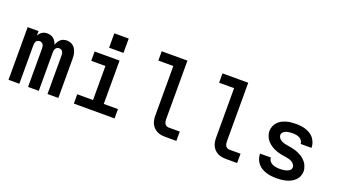

<svg xmlns="http://www.w3.org/2000/svg" viewBox="-63 -1257 3127 1781"><g transform="rotate(20 1500.0 -366.5)"><path d="M54 0V-520H161V-475Q167 -487 175.5 -497Q184 -507 195.5 -514.5Q207 -522 220 -525Q233 -528 246 -528Q263 -528 279.5 -523Q296 -518 308.5 -507.5Q321 -497 330 -482Q339 -467 344 -451Q349 -467 357.5 -481.5Q366 -496 378.5 -507Q391 -518 407 -523Q423 -528 439 -528Q456 -528 473 -522.5Q490 -517 503 -506Q516 -495 524.5 -480Q533 -465 538 -448.5Q543 -432 544.5 -415Q546 -398 546 -380V0H439V-380Q439 -390 437 -400Q435 -410 430 -418.5Q425 -427 415.5 -431.5Q406 -436 396 -436Q386 -436 377 -431.5Q368 -427 362.5 -418.5Q357 -410 355 -400Q353 -390 353 -380V0H247V-380Q247 -390 245 -400Q243 -410 237.5 -418.5Q232 -427 223 -431.5Q214 -436 204 -436Q194 -436 184.5 -431.5Q175 -427 170 -418.5Q165 -410 163 -400Q161 -390 161 -380V0Z M699 0V-92H855V-428H715V-520H961V-92H1101V0ZM829 -599V-741H971V-599Z M1601 0Q1580 0 1559.5 -3.5Q1539 -7 1520.5 -16Q1502 -25 1487 -40Q1472 -55 1463 -74Q1454 -93 1450.5 -113.5Q1447 -134 1447 -155V-643H1299V-735H1553V-155Q1553 -144 1555.5 -132.5Q1558 -121 1564 -111.5Q1570 -102 1580 -97Q1590 -92 1601 -92H1711V0Z M2201 0Q2180 0 2159.5 -3.5Q2139 -7 2120.5 -16Q2102 -25 2087 -40Q2072 -55 2063 -74Q2054 -93 2050.5 -113.5Q2047 -134 2047 -155V-643H1899V-735H2153V-155Q2153 -144 2155.5 -132.5Q2158 -121 2164 -111.5Q2170 -102 2180 -97Q2190 -92 2201 -92H2311V0Z M2699 8Q2674 8 2648.5 5Q2623 2 2599 -5.5Q2575 -13 2553 -26Q2531 -39 2515 -58.5Q2499 -78 2490 -102Q2481 -126 2481 -152Q2481 -152 2481 -153Q2481 -154 2481 -155H2588Q2588 -154 2588 -154Q2588 -154 2588 -154Q2588 -135 2599.5 -120Q2611 -105 2627.5 -97.5Q2644 -90 2662.5 -87Q2681 -84 2699 -84Q2710 -84 2721.5 -85Q2733 -86 2744 -87.5Q2755 -89 2766 -92.5Q2777 -96 2787 -102Q2797 -108 2803.5 -117.5Q2810 -127 2810 -139Q2810 -154 2800 -167Q2790 -180 2776.5 -188Q2763 -196 2747.5 -200Q2732 -204 2716.5 -206.5Q2701 -209 2685.5 -211.5Q2670 -214 2654.5 -217.5Q2639 -221 2624 -226.5Q2609 -232 2595 -238.5Q2581 -245 2568 -253.5Q2555 -262 2543 -272.5Q2531 -283 2521.5 -295.5Q2512 -308 2505 -322.5Q2498 -337 2494.5 -352.5Q2491 -368 2491 -383Q2491 -407 2500 -429.5Q2509 -452 2525 -469.5Q2541 -487 2562.5 -498.5Q2584 -510 2607 -516.5Q2630 -523 2653.5 -525.5Q2677 -528 2701 -528Q2726 -528 2750.5 -525Q2775 -522 2798 -514.5Q2821 -507 2842.5 -494Q2864 -481 2879 -461.5Q2894 -442 2902.5 -418.5Q2911 -395 2911 -371Q2911 -370 2911 -369.5Q2911 -369 2911 -368H2804Q2804 -368 2804 -368.5Q2804 -369 2804 -369Q2804 -386 2793.5 -400.5Q2783 -415 2768 -422.5Q2753 -430 2735.5 -433Q2718 -436 2701 -436Q2685 -436 2669 -434Q2653 -432 2638 -427Q2623 -422 2610.5 -410Q2598 -398 2598 -382Q2598 -366 2608 -353Q2618 -340 2631.5 -332Q2645 -324 2660.5 -320Q2676 -316 2691.5 -313.5Q2707 -311 2722.5 -308.5Q2738 -306 2753 -302.5Q2768 -299 2783 -293.5Q2798 -288 2812 -281.5Q2826 -275 2839.5 -266.5Q2853 -258 2864.5 -247.5Q2876 -237 2886 -224.5Q2896 -212 2902.5 -197.5Q2909 -183 2913 -168Q2917 -153 2917 -137Q2917 -113 2907.5 -89.5Q2898 -66 2880.5 -49Q2863 -32 2841 -20.5Q2819 -9 2795.5 -3Q2772 3 2747.5 5.5Q2723 8 2699 8Z"/></g></svg>

Font: Iosevka SS04 Semibold Extended
Style: Regular
Weight: 600
Width: 7
Monospace: yes
Designer: Belleve Invis
Foundry: Belleve Invis
Version: Version 19.0.0; ttfautohint (v1.8.4)